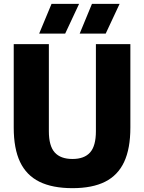

<svg xmlns="http://www.w3.org/2000/svg" viewBox="-20 -970 750 1000"><path d="M51.5 -305.5V-740H234.5V-286.5Q234.5 -210 265 -176Q295.5 -142 357.5 -142Q419 -142 449.2 -176Q479.5 -210 479.5 -286.5V-740H659V-305.5Q659 -196 626.5 -126.5Q594 -57 527.5 -23.5Q461 10 357.5 10Q253 10 185.2 -23.5Q117.5 -57 84.5 -126.5Q51.5 -196 51.5 -305.5ZM184 -795 248.5 -950H392L319.5 -795ZM395 -795 459 -950H603L530.5 -795Z"/></svg>

Font: Encode Sans Semi Condensed ExBd
Style: Regular
Weight: 800
Width: 4
Designer: Multiple Designers
Foundry: Impallari Type
Version: Version 2.000